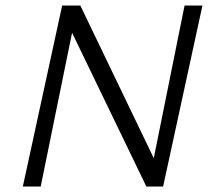

<svg xmlns="http://www.w3.org/2000/svg" viewBox="-20 -678 767 698"><path d="M651 -658H716L573 0H512L242 -559L128 0H63L206 -658H272L539 -103Z"/></svg>

Font: EauTestInfant
Style: Italic
Weight: 400
Italic angle: -12°
Designer: Christian Thalmann (Catharsis Fonts)
Version: Version 0.001;PS 000.001;hotconv 1.0.88;makeotf.lib2.5.64775